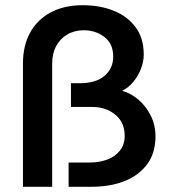

<svg xmlns="http://www.w3.org/2000/svg" viewBox="-20 -716 649 736"><path d="M68 0H180V-472Q180 -511 195 -539Q210 -567 237.5 -583.5Q265 -600 301 -600Q347 -600 380.5 -574Q414 -548 414 -499Q414 -454 381 -425.5Q348 -397 285 -397H252V-306H333Q386 -306 422 -276.5Q458 -247 458 -195Q458 -162 440 -139Q422 -116 391.5 -104.5Q361 -93 324 -93H243V0H330Q403 0 458 -22Q513 -44 544.5 -87Q576 -130 576 -193Q576 -237 557.5 -273.5Q539 -310 510 -334.5Q481 -359 448 -368Q473 -380 491 -402Q509 -424 520 -451.5Q531 -479 531 -507Q531 -570 499.5 -612Q468 -654 415.5 -675Q363 -696 297 -696Q226 -696 174.5 -668.5Q123 -641 95.5 -591Q68 -541 68 -473Z"/></svg>

Font: Catamaran SemiBold
Style: Regular
Weight: 600
Designer: Pria Ravichandran
Version: Version 2.000